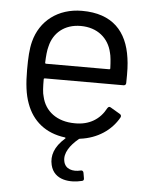

<svg xmlns="http://www.w3.org/2000/svg" viewBox="-51 -558 634 784"><g transform="rotate(5 266.0 -165.5)"><path d="M455 -338C440 -446 379 -514 254 -514C155 -514 83 -457 61 -371C53 -340 51 -304 51 -255C51 -199 56 -154 70 -117C95 -48 149 -3 229 7C232 8 233 10 230 12C188 49 176 87 185 124C200 187 269 189 313 178C319 177 322 174 321 167L317 144C316 138 311 134 305 136C273 144 241 136 235 104C228 71 252 37 286 9C287 8 289 7 291 7C362 -2 418 -40 448 -94C451 -100 449 -105 444 -108L405 -131C399 -135 395 -133 391 -127C367 -81 324 -53 264 -54C190 -54 141 -93 128 -151C123 -166 122 -191 122 -222C122 -225 124 -226 126 -226H449C455 -226 459 -230 459 -236C460 -286 459 -311 455 -338ZM254 -452C323 -452 369 -412 382 -354C386 -341 388 -317 389 -290C389 -287 387 -286 385 -286H126C124 -286 122 -287 122 -290C123 -317 125 -341 130 -358C143 -413 187 -452 254 -452Z"/></g></svg>

Font: Elastic
Style: elastic
Weight: 400
Designer: Jeremy Tribby
Foundry: Tribby Type
Version: Version 1.422;hotconv 1.0.109;makeotfexe 2.5.65596